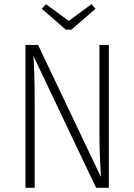

<svg xmlns="http://www.w3.org/2000/svg" viewBox="-20 -899 643 919"><path d="M501 0H440L140 -631Q146 -545 146 -409V0H102V-684H162L463 -52Q456 -171 456 -252V-684H501ZM418 -879 437 -857 322 -757H295L180 -857L200 -879L309 -799Z"/></svg>

Font: Fira Sans Condensed ExtraLight
Style: Regular
Weight: 275
Width: 3
Designer: Carrois Corporate & Edenspiekermann AG
Foundry: Carrois Corporate GbR & Edenspiekermann AG
Version: Version 4.203